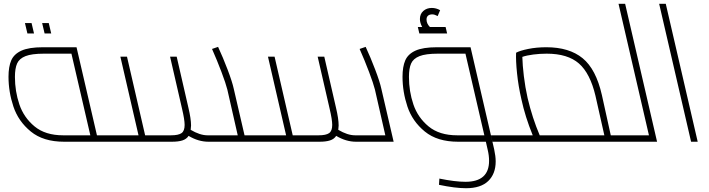

<svg xmlns="http://www.w3.org/2000/svg" viewBox="-20 -750 3754 1016"><path d="M618 -11Q618 0 601 0H319Q209 0 143 -54Q77 -108 51 -186Q25 -264 25 -344Q25 -397 39.5 -430.5Q54 -464 93.5 -482Q133 -500 207 -500H385L493 -34H593Q618 -34 618 -11ZM458 -34 358 -466H212Q148 -466 115 -453Q82 -440 70.5 -414Q59 -388 59 -343Q59 -267 82.5 -197.5Q106 -128 163 -81Q220 -34 314 -34ZM112 -628H147L160 -573H125ZM203 -628H238L251 -573H216Z M1399 -11Q1399 0 1382 0H1083Q1030 0 978 -31Q967 -14 945.5 -7Q924 0 890 0H601Q587 0 582 -5.5Q577 -11 577 -22Q577 -34 593 -34H713L617 -450H652L748 -34H885Q924 -34 940.5 -45.5Q957 -57 957 -89Q957 -117 943 -176L880 -450H915L977 -180Q991 -121 991 -86Q991 -77 989 -63Q1038 -34 1078 -34H1238L1183 -276Q1175 -308 1152 -369Q1129 -430 1102 -491L1134 -502Q1160 -446 1184.5 -381.5Q1209 -317 1217 -280L1274 -34H1374Q1399 -34 1399 -11Z M2063 0H1864Q1811 0 1759 -31Q1748 -14 1726.5 -7Q1705 0 1671 0H1382Q1368 0 1363 -5.5Q1358 -11 1358 -22Q1358 -34 1374 -34H1494L1398 -450H1433L1529 -34H1666Q1705 -34 1721.5 -45.5Q1738 -57 1738 -89Q1738 -117 1724 -176L1661 -450H1696L1758 -180Q1772 -121 1772 -86Q1772 -77 1770 -63Q1819 -34 1859 -34H2019L1964 -276Q1956 -308 1933 -369Q1910 -430 1883 -491L1915 -502Q1941 -446 1965.5 -381.5Q1990 -317 1998 -280Z M2595 40Q2603 77 2603 104Q2603 170 2563.5 208Q2524 246 2446 246Q2389 246 2303 228L2305 195Q2388 212 2443 212Q2568 212 2568 101Q2568 73 2561 44L2551 0H2404Q2294 0 2228 -54Q2162 -108 2136 -186Q2110 -264 2110 -344Q2110 -397 2124.5 -430.5Q2139 -464 2178.5 -482Q2218 -500 2292 -500H2470ZM2543 -34 2443 -466H2297Q2233 -466 2200 -453Q2167 -440 2155.5 -414Q2144 -388 2144 -343Q2144 -267 2167.5 -197.5Q2191 -128 2248 -81Q2305 -34 2399 -34ZM2703 -11Q2703 0 2686 0H2586L2578 -34H2678Q2703 -34 2703 -11ZM2346 -573H2199L2191 -607H2214Q2202 -630 2202 -649Q2202 -676 2220 -692Q2238 -708 2265 -708Q2288 -708 2309 -696L2296 -665Q2279 -674 2268 -674Q2253 -674 2245 -667Q2237 -660 2237 -647Q2237 -625 2255 -607H2338Z M3339 -11Q3339 0 3322 0H3220H3219H2684Q2671 -1 2666.5 -6.5Q2662 -12 2662 -22Q2662 -34 2678 -34H2799Q2759 -132 2739 -225Q2723 -294 2716 -362Q2709 -430 2711 -471Q2731 -482 2775 -491Q2819 -500 2871 -500Q2992 -500 3063 -442Q3134 -384 3165 -247L3212 -34H3314Q3339 -34 3339 -11ZM3178 -34 3131 -243Q3103 -362 3043.5 -414Q2984 -466 2873 -466Q2837 -466 2802 -461.5Q2767 -457 2744 -449Q2745 -406 2752 -347.5Q2759 -289 2772 -231Q2797 -125 2836 -34Z M3457 0H3322Q3308 0 3303 -5.5Q3298 -11 3298 -22Q3298 -34 3314 -34H3414L3253 -730H3288Z M3468 -730H3503L3672 0H3637Z"/></svg>

Font: Cairo ExtraLight
Style: Italic
Weight: 275
Italic angle: -13°
Designer: Mohamed Gaber, Accademia di Belle Arti di Urbino and others
Foundry: Kief Type Foundry, Accademia di Belle Arti di Urbino and others
Version: Version 3.011